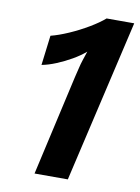

<svg xmlns="http://www.w3.org/2000/svg" viewBox="-77 -713 560 767"><g transform="rotate(10 202.5 -330.0)"><path d="M117 0 209 -407Q214 -426 218 -444Q222 -462 228 -480Q234 -498 240 -516Q218 -497 188.5 -480Q159 -463 127.5 -450Q96 -437 69 -432L84 -553Q116 -561 156 -578.5Q196 -596 233 -618Q270 -640 293 -660H405L252 0Z"/></g></svg>

Font: Kantumruy Pro SemiBold
Style: Italic
Weight: 600
Italic angle: -13°
Version: Version 1.002